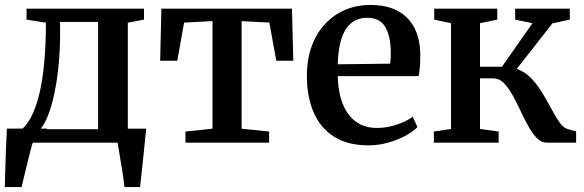

<svg xmlns="http://www.w3.org/2000/svg" viewBox="-20 -578 2366 778"><path d="M49 0V-52L67.5 -53Q92.5 -74.5 111 -113.8Q129.5 -153 141.8 -208.2Q154 -263.5 160 -333.5Q166 -403.5 166 -486L87.5 -498.5V-543H563.5V-498.5L498 -486V0ZM143 -54.5H377.5V-489H223.5V-442.5Q223.5 -375.5 217.5 -313.8Q211.5 -252 200.5 -200.5Q189.5 -149 175 -111.2Q160.5 -73.5 143 -54.5ZM-0.5 180Q0.5 146.5 1.5 107Q2.5 67.5 4.2 25.5Q6 -16.5 8 -57H171L114 -4Q109 10.5 102.5 36.2Q96 62 89 90.5Q82 119 76.2 143.2Q70.5 167.5 67.5 180ZM484.5 180Q482.5 160.5 478.8 136Q475 111.5 470.8 86Q466.5 60.5 462.8 37.8Q459 15 456.5 -0.5L418 -56.5H572.5Q570.5 -38 568 -14Q565.5 10 563 36.5Q560.5 63 557.5 89.2Q554.5 115.5 552 139Q549.5 162.5 547.5 180Z M731.5 0V-45L841 -56.5V-492.5L726 -486.5L698.5 -332H629L634 -543H1163L1168.5 -332H1099.5L1071.5 -486.5L959 -492.5V-56.5L1070.5 -45V0Z M1473 11Q1388.5 11 1333 -24.5Q1277.5 -60 1250.5 -123.5Q1223.5 -187 1223.5 -270.5Q1223.5 -337 1242.8 -390Q1262 -443 1296.8 -480.5Q1331.5 -518 1378.5 -538Q1425.5 -558 1481.5 -558Q1576 -558 1628.2 -507.2Q1680.5 -456.5 1683 -361.5Q1683 -330.5 1681.5 -308.2Q1680 -286 1676 -269.5H1348.5Q1349.5 -222.5 1360 -183.8Q1370.5 -145 1390.2 -117.2Q1410 -89.5 1439.2 -74.5Q1468.5 -59.5 1507.5 -59.5Q1548 -59.5 1589 -73.5Q1630 -87.5 1652.5 -105L1671.5 -63Q1654.5 -45 1623.5 -28.2Q1592.5 -11.5 1553.2 -0.2Q1514 11 1473 11ZM1348.5 -317.5 1561 -320Q1562.5 -330.5 1563 -342.5Q1563.5 -354.5 1563.5 -365Q1563.5 -429 1541.8 -467.5Q1520 -506 1467 -506Q1442 -506 1420.8 -495.8Q1399.5 -485.5 1383.8 -463.2Q1368 -441 1359 -405Q1350 -369 1348.5 -317.5Z M1738 0V-45L1807.5 -55.5V-484L1739.5 -498.5V-543H1995V-498.5L1925 -484V-307.5H2014L2137.5 -484L2067.5 -498.5V-543H2289V-498.5L2218.5 -483.5L2074 -299Q2106.5 -287.5 2132 -261.2Q2157.5 -235 2177.2 -202.2Q2197 -169.5 2213.8 -137.8Q2230.5 -106 2246.2 -83.5Q2262 -61 2279 -55.5L2314.5 -45.5V0H2195.5Q2173.5 0 2155.2 -18.8Q2137 -37.5 2120.5 -67.2Q2104 -97 2088.5 -130.2Q2073 -163.5 2056.5 -193.2Q2040 -223 2021.2 -241.8Q2002.5 -260.5 1979.5 -260.5H1925V-55.5L2000.5 -45V0Z"/></svg>

Font: Merriweather 48pt SemiBold
Style: Regular
Weight: 600
Version: Version 2.100